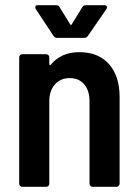

<svg xmlns="http://www.w3.org/2000/svg" viewBox="-20 -720 531 740"><path d="M441 -346V-12Q441 -7 437.5 -3.5Q434 0 429 0H337Q332 0 328.5 -3.5Q325 -7 325 -12V-330Q325 -371 304.5 -395Q284 -419 249 -419Q213 -419 191.5 -394.5Q170 -370 170 -329V-12Q170 -7 166.5 -3.5Q163 0 158 0H66Q61 0 57.5 -3.5Q54 -7 54 -12V-499Q54 -504 57.5 -507.5Q61 -511 66 -511H158Q163 -511 166.5 -507.5Q170 -504 170 -499V-473Q170 -470 172 -469Q174 -468 176 -471Q216 -519 286 -519Q359 -519 400 -473Q441 -427 441 -346ZM116 -692Q116 -700 125 -700H196Q206 -700 210 -692L250 -627Q252 -624 254 -624Q256 -624 257 -627L297 -692Q301 -700 311 -700H382Q389 -700 391.5 -695.5Q394 -691 390 -685L319 -582Q314 -574 305 -574H200Q191 -574 186 -582L118 -685Q116 -688 116 -692Z"/></svg>

Font: Barlow Semi Condensed SemiBold
Style: Regular
Weight: 600
Width: 4
Designer: Jeremy Tribby
Foundry: Tribby Type
Version: Version 1.408